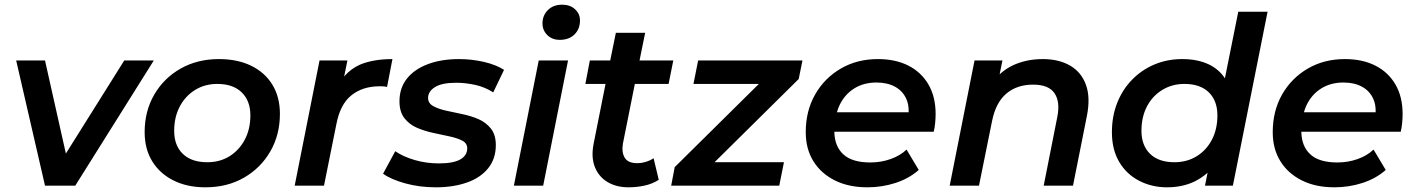

<svg xmlns="http://www.w3.org/2000/svg" viewBox="-20 -792 6034 819"><path d="M172 0 49 -534H172L261 -137L510 -534H636L301 0Z M856 7Q778 7 719.5 -22.5Q661 -52 629 -104.5Q597 -157 597 -228Q597 -318 638 -388.5Q679 -459 750.5 -499.5Q822 -540 914 -540Q993 -540 1051.5 -511.5Q1110 -483 1142 -430.5Q1174 -378 1174 -306Q1174 -217 1133 -146Q1092 -75 1020.5 -34Q949 7 856 7ZM864 -100Q918 -100 959 -125.5Q1000 -151 1024 -196Q1048 -241 1048 -300Q1048 -362 1011 -398Q974 -434 907 -434Q854 -434 812.5 -408.5Q771 -383 747 -338Q723 -293 723 -234Q723 -171 760 -135.5Q797 -100 864 -100Z M1237 0 1343 -534H1462L1448 -466Q1477 -499 1515 -516Q1572 -540 1654 -540L1631 -421Q1623 -423 1616 -423.5Q1609 -424 1600 -424Q1527 -424 1479 -385.5Q1431 -347 1415 -263L1362 0Z M1839 7Q1769 7 1708 -10Q1647 -27 1614 -51L1666 -147Q1699 -124 1748.5 -109.5Q1798 -95 1852 -95Q1914 -95 1943.5 -112Q1973 -129 1973 -159Q1973 -181 1952 -192Q1931 -203 1898.5 -210Q1866 -217 1828.5 -225Q1791 -233 1758.5 -247Q1726 -261 1705 -288Q1684 -315 1684 -360Q1684 -417 1716 -457Q1748 -497 1805.5 -518.5Q1863 -540 1938 -540Q1992 -540 2044 -528Q2096 -516 2130 -494L2084 -398Q2048 -421 2006.5 -430Q1965 -439 1926 -439Q1865 -439 1835.5 -420.5Q1806 -402 1806 -374Q1806 -352 1827 -340Q1848 -328 1880.5 -320.5Q1913 -313 1950.5 -305.5Q1988 -298 2020.5 -284Q2053 -270 2074 -243.5Q2095 -217 2095 -173Q2095 -115 2062.5 -74.5Q2030 -34 1972 -13.5Q1914 7 1839 7Z M2172 0 2278 -534H2403L2297 0ZM2368 -622Q2335 -622 2314.5 -642.5Q2294 -663 2294 -692Q2294 -726 2317 -749Q2340 -772 2378 -772Q2412 -772 2433 -752.5Q2454 -733 2454 -705Q2454 -668 2430.5 -645Q2407 -622 2368 -622Z M2661 7Q2609 7 2571.5 -15.5Q2534 -38 2517.5 -79.5Q2501 -121 2512 -178L2563 -434H2477L2496 -534H2583L2607 -652H2732L2708 -534H2852L2832 -434H2688L2637 -179Q2631 -142 2645 -119Q2659 -96 2698 -96Q2716 -96 2734.5 -101.5Q2753 -107 2768 -117L2790 -25Q2762 -7 2728 0Q2694 7 2661 7Z M2843 0 2858 -79 3217 -434H2938L2958 -534H3403L3387 -455L3028 -100H3324L3304 0Z M3680 7Q3600 7 3541 -22.5Q3482 -52 3449.5 -104.5Q3417 -157 3417 -228Q3417 -319 3457 -389Q3497 -459 3566.5 -499.5Q3636 -540 3725 -540Q3800 -540 3855 -512Q3910 -484 3940.5 -431.5Q3971 -379 3971 -306Q3971 -287 3969 -267Q3967 -247 3963 -230H3539Q3540 -168 3577 -134Q3614 -99 3693 -99Q3738 -99 3779 -113.5Q3820 -128 3847 -154L3899 -67Q3857 -30 3799.5 -11.5Q3742 7 3680 7ZM3550 -313H3856Q3857 -346 3846 -370Q3831 -404 3798 -422Q3765 -440 3719 -440Q3664 -440 3623.5 -414.5Q3583 -389 3561 -343Q3554 -328 3550 -313Z M4428 -540Q4497 -540 4545 -512Q4593 -484 4612.5 -429.5Q4632 -375 4616 -296L4557 0H4432L4490 -293Q4503 -358 4478 -394.5Q4453 -431 4387 -431Q4318 -431 4273 -393Q4228 -355 4212 -277L4156 0H4031L4137 -534H4256L4244 -475Q4270 -499 4302 -514Q4359 -540 4428 -540Z M4958 7Q4893 7 4839 -21Q4785 -49 4754 -101.5Q4723 -154 4723 -228Q4723 -296 4745.5 -353Q4768 -410 4809 -452Q4850 -494 4904.5 -517Q4959 -540 5023 -540Q5089 -540 5137 -517Q5180 -496 5205 -458L5262 -742H5387L5239 0H5120L5131 -55Q5106 -33 5076 -18Q5024 7 4958 7ZM4990 -100Q5043 -100 5084.5 -125.5Q5126 -151 5149.5 -196Q5173 -241 5173 -300Q5173 -362 5136.5 -398Q5100 -434 5032 -434Q4980 -434 4938 -408.5Q4896 -383 4872.5 -338Q4849 -293 4849 -234Q4849 -172 4885.5 -136Q4922 -100 4990 -100Z M5672 7Q5592 7 5533 -22.5Q5474 -52 5441.5 -104.5Q5409 -157 5409 -228Q5409 -319 5449 -389Q5489 -459 5558.5 -499.5Q5628 -540 5717 -540Q5792 -540 5847 -512Q5902 -484 5932.5 -431.5Q5963 -379 5963 -306Q5963 -287 5961 -267Q5959 -247 5955 -230H5531Q5532 -168 5569 -134Q5606 -99 5685 -99Q5730 -99 5771 -113.5Q5812 -128 5839 -154L5891 -67Q5849 -30 5791.5 -11.5Q5734 7 5672 7ZM5542 -313H5848Q5849 -346 5838 -370Q5823 -404 5790 -422Q5757 -440 5711 -440Q5656 -440 5615.5 -414.5Q5575 -389 5553 -343Q5546 -328 5542 -313Z"/></svg>

Font: Montserrat Thin SemiBold
Style: Italic
Weight: 600
Italic angle: -11.3°
Version: Version 9.000